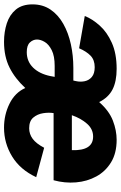

<svg xmlns="http://www.w3.org/2000/svg" viewBox="155 -736 594 944"><g transform="rotate(90 452.0 -264.0)"><path d="M185.5 13.2Q136.7 13.2 94.7 -0.5Q52.7 -14.2 27.1 -44.9Q1.5 -75.7 1.5 -127Q1.5 -177.7 27.3 -215.6Q53.2 -253.4 97.4 -278.3Q141.6 -303.2 197.5 -315.4Q253.4 -327.6 314 -327.6H376L378.9 -340.8Q383.8 -362.8 379.2 -384Q374.5 -405.3 357.9 -418.9Q341.3 -432.6 310.1 -432.6Q274.9 -432.6 253.9 -412.4Q232.9 -392.1 217.3 -356L58.6 -383.8Q73.2 -420.9 105.5 -457Q137.7 -493.2 190.4 -516.8Q243.2 -540.5 318.4 -540.5Q379.9 -540.5 419.4 -520.5Q459 -500.5 481.9 -454.6Q524.9 -503.4 573 -522Q621.1 -540.5 667.5 -540.5Q732.9 -540.5 777.8 -513.2Q822.8 -485.8 847.4 -440.7Q872.1 -395.5 876.7 -340.6Q881.3 -285.6 866.2 -230.5H536.1Q532.2 -207 536.6 -179Q541 -150.9 558.1 -130.6Q575.2 -110.4 610.4 -110.4Q639.2 -110.4 662.6 -127.7Q686 -145 706.5 -184.1L851.1 -145Q814.5 -66.4 749.3 -26.6Q684.1 13.2 607.9 13.2Q544.4 13.2 490 -13.7Q435.5 -40.5 412.6 -91.3Q365.7 -40.5 311.8 -13.7Q257.8 13.2 185.5 13.2ZM546.4 -320.3H718.3Q721.7 -424.8 651.4 -424.8Q614.7 -424.8 588.4 -395Q562 -365.2 546.4 -320.3ZM236.3 -98.6Q281.7 -98.6 312.3 -129.6Q342.8 -160.6 354 -214.4L357.9 -235.8H304.2Q255.4 -235.8 226.8 -221.4Q198.2 -207 186.3 -187Q174.3 -167 174.3 -148.9Q174.3 -129.4 188.7 -114Q203.1 -98.6 236.3 -98.6Z"/></g></svg>

Font: Schibsted Grotesk ExtraBold
Style: Italic
Weight: 800
Italic angle: -12°
Designer: Bakken & Baeck AS, Henrik Kongsvoll
Foundry: Schibsted ASA
Version: Version 1.100; ttfautohint (v1.8.4.7-5d5b);gftools[0.9.25]